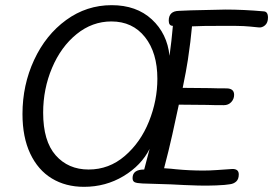

<svg xmlns="http://www.w3.org/2000/svg" viewBox="-20 -733 1057 743"><path d="M1017 -665Q1017 -645 1005.5 -635Q994 -625 980 -627Q943 -631 923 -632Q903 -633 855 -633Q751 -633 723 -631Q718 -574 707 -501Q701 -461 687 -393L791 -392Q818 -391 856 -391Q886 -391 886 -366Q886 -350 875 -338Q864 -326 846 -326Q806 -326 781 -327L672 -328Q661 -276 647 -213Q633 -150 615 -82Q631 -81 642 -80Q653 -79 661 -78Q713 -73 767 -73Q792 -73 820 -75Q857 -78 878 -79Q904 -80 904 -58Q904 -40 894.5 -31Q885 -22 870 -20Q854 -17 816.5 -15.5Q779 -14 747 -15L692 -17Q673 -19 531 -23Q509 -24 501 -28Q493 -32 493 -44Q493 -77 538 -77L559 -157Q527 -93 458 -51.5Q389 -10 305 -10Q234 -10 180.5 -42.5Q127 -75 97 -138.5Q67 -202 67 -292Q67 -404 112 -501Q157 -598 236 -655.5Q315 -713 412 -713Q508 -713 567.5 -658Q627 -603 636 -517L639 -541Q644 -578 646 -602Q648 -626 649 -633Q633 -633 633 -653Q633 -690 672 -691L719 -693Q851 -696 853 -696Q922 -696 1001 -689Q1017 -688 1017 -665ZM589 -428Q589 -529 541 -589.5Q493 -650 411 -650Q337 -650 276.5 -601Q216 -552 181.5 -470.5Q147 -389 147 -297Q147 -187 195.5 -132Q244 -77 323 -77Q402 -77 463 -129.5Q524 -182 556.5 -263Q589 -344 589 -428Z"/></svg>

Font: Mali
Style: Italic
Weight: 400
Italic angle: -10°
Version: Version 1.000; ttfautohint (v1.6)